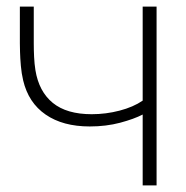

<svg xmlns="http://www.w3.org/2000/svg" viewBox="-20 -560 563 580"><path d="M411 0V-214Q385 -200.5 342.8 -189.2Q300.5 -178 251 -178Q170 -178 118 -213.8Q66 -249.5 50 -317Q45 -338 43 -361.2Q41 -384.5 40.5 -403.2Q40 -422 40 -429V-540H82V-429Q82 -409 83 -388Q84 -367 87 -348Q97.5 -283.5 139.5 -249.2Q181.5 -215 257 -215Q300 -215 341.2 -225.8Q382.5 -236.5 411 -256V-540H453V0Z"/></svg>

Font: Manrope ExtraLight
Style: Regular
Weight: 200
Designer: Mikhail Sharanda
Foundry: Mikhail Sharanda
Version: Version 4.505